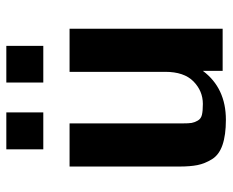

<svg xmlns="http://www.w3.org/2000/svg" viewBox="-82 -624 717 592"><g transform="rotate(-90 276.0 -328.5)"><path d="M317 -553V-667H430V-553ZM111 -553V-667H225V-553ZM58 -134V-472H191V-125Q191 -104 192.5 -95.5Q194 -87 199.5 -77Q205 -67 217 -64Q229 -61 251 -61Q291 -61 320.5 -90Q350 -119 350 -177V-472H483V0H353V-61Q300 10 202 10Q155 10 124.5 -0.5Q94 -11 80.5 -33Q67 -55 62.5 -77.5Q58 -100 58 -134Z"/></g></svg>

Font: Coval
Style: ExtraBold
Weight: 800
Foundry: Context Ltd
Version: Version 001.000